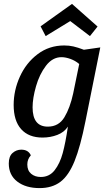

<svg xmlns="http://www.w3.org/2000/svg" viewBox="-20 -763 534 984"><path d="M183 201Q112 201 68.5 167.5Q25 134 25 75Q25 38 44.5 21Q64 4 89 4Q125 4 138 33Q120 53 120 80Q120 111 139.5 127.5Q159 144 189 144Q233 144 260 109.5Q287 75 301.5 21.5Q316 -32 328 -114Q309 -85 273.5 -71.5Q238 -58 198 -58Q127 -58 88.5 -101Q50 -144 50 -225Q50 -300 82 -370.5Q114 -441 173 -485.5Q232 -530 309 -530Q334 -530 356 -525Q378 -520 410 -508L494 -520L418 -142Q392 -11 362 63Q332 137 289.5 169Q247 201 183 201ZM295 -470Q249 -470 215.5 -426Q182 -382 164.5 -320.5Q147 -259 147 -213Q147 -114 225 -114Q281 -114 310 -162Q339 -210 355 -284L386 -435Q366 -452 341 -461Q316 -470 295 -470ZM214 -578 188 -628 349 -743 480 -627 441 -578 340 -655Z"/></svg>

Font: Sansita Light Italic
Style: Regular
Weight: 300
Italic angle: -11°
Designer: Pablo Cosgaya
Foundry: Omnibus-Type
Version: Version 1.006